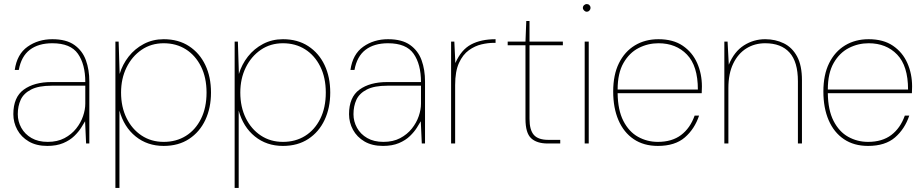

<svg xmlns="http://www.w3.org/2000/svg" viewBox="-20 -710 4574 950"><path d="M214 12Q160 12 122.5 -10Q85 -32 65.5 -68Q46 -104 46 -145Q46 -229 97.5 -266.5Q149 -304 235 -304H402Q402 -392 365.5 -444Q329 -496 239 -496Q170 -496 127.5 -463.5Q85 -431 73 -364H53Q64 -442 116.5 -479Q169 -516 239 -516Q308 -516 348 -487.5Q388 -459 405 -412Q422 -365 422 -307V0H406L401 -110Q394 -98 381.5 -78Q369 -58 347.5 -37Q326 -16 293 -2Q260 12 214 12ZM216 -8Q264 -8 299 -26.5Q334 -45 357 -74Q380 -103 391 -135.5Q402 -168 402 -197V-286H236Q171 -286 134 -267Q97 -248 82.5 -216.5Q68 -185 68 -145Q68 -109 85.5 -77.5Q103 -46 136 -27Q169 -8 216 -8Z M551 220V-504H567L572 -344Q586 -391 616.5 -430Q647 -469 691.5 -492.5Q736 -516 790 -516Q863 -516 915.5 -481.5Q968 -447 996 -388Q1024 -329 1024 -252Q1024 -176 996 -116.5Q968 -57 915.5 -22.5Q863 12 790 12Q709 12 651 -35Q593 -82 571 -163V220ZM790 -8Q852 -8 899.5 -37.5Q947 -67 974.5 -122Q1002 -177 1002 -252Q1002 -326 974.5 -381Q947 -436 899.5 -466Q852 -496 790 -496Q728 -496 680.5 -463.5Q633 -431 606 -376Q579 -321 579 -252Q579 -181 606 -126Q633 -71 680.5 -39.5Q728 -8 790 -8Z M1141 220V-504H1157L1162 -344Q1176 -391 1206.5 -430Q1237 -469 1281.5 -492.5Q1326 -516 1380 -516Q1453 -516 1505.5 -481.5Q1558 -447 1586 -388Q1614 -329 1614 -252Q1614 -176 1586 -116.5Q1558 -57 1505.5 -22.5Q1453 12 1380 12Q1299 12 1241 -35Q1183 -82 1161 -163V220ZM1380 -8Q1442 -8 1489.5 -37.5Q1537 -67 1564.5 -122Q1592 -177 1592 -252Q1592 -326 1564.5 -381Q1537 -436 1489.5 -466Q1442 -496 1380 -496Q1318 -496 1270.5 -463.5Q1223 -431 1196 -376Q1169 -321 1169 -252Q1169 -181 1196 -126Q1223 -71 1270.5 -39.5Q1318 -8 1380 -8Z M1875 12Q1821 12 1783.5 -10Q1746 -32 1726.5 -68Q1707 -104 1707 -145Q1707 -229 1758.5 -266.5Q1810 -304 1896 -304H2063Q2063 -392 2026.5 -444Q1990 -496 1900 -496Q1831 -496 1788.5 -463.5Q1746 -431 1734 -364H1714Q1725 -442 1777.5 -479Q1830 -516 1900 -516Q1969 -516 2009 -487.5Q2049 -459 2066 -412Q2083 -365 2083 -307V0H2067L2062 -110Q2055 -98 2042.5 -78Q2030 -58 2008.5 -37Q1987 -16 1954 -2Q1921 12 1875 12ZM1877 -8Q1925 -8 1960 -26.5Q1995 -45 2018 -74Q2041 -103 2052 -135.5Q2063 -168 2063 -197V-286H1897Q1832 -286 1795 -267Q1758 -248 1743.5 -216.5Q1729 -185 1729 -145Q1729 -109 1746.5 -77.5Q1764 -46 1797 -27Q1830 -8 1877 -8Z M2212 0V-504H2228L2233 -398Q2262 -464 2311 -490Q2360 -516 2432 -516V-498H2423Q2395 -498 2362.5 -490.5Q2330 -483 2300 -461.5Q2270 -440 2251 -398.5Q2232 -357 2232 -289V0Z M2690 0Q2636 0 2608 -26Q2580 -52 2580 -122V-486H2492V-504H2580L2584 -606H2600V-504H2765V-486H2600V-122Q2600 -67 2621.5 -42.5Q2643 -18 2693 -18H2752V0Z M2883 -652Q2876 -652 2870 -658Q2864 -664 2864 -671Q2864 -679 2870 -684.5Q2876 -690 2883 -690Q2891 -690 2896.5 -684.5Q2902 -679 2902 -671Q2902 -664 2896.5 -658Q2891 -652 2883 -652ZM2873 0V-504H2893V0Z M3235 12Q3165 12 3115.5 -21.5Q3066 -55 3040 -115.5Q3014 -176 3014 -257Q3014 -340 3042.5 -397.5Q3071 -455 3121.5 -485.5Q3172 -516 3238 -516Q3311 -516 3358.5 -483.5Q3406 -451 3429.5 -398Q3453 -345 3453 -282Q3453 -272 3452.5 -265Q3452 -258 3452 -249H3036Q3037 -165 3064.5 -111.5Q3092 -58 3137 -33Q3182 -8 3235 -8Q3305 -8 3350 -42Q3395 -76 3417 -138H3439Q3417 -72 3368.5 -30Q3320 12 3235 12ZM3238 -496Q3186 -496 3140 -472.5Q3094 -449 3065 -398.5Q3036 -348 3036 -267H3433Q3433 -384 3379 -440Q3325 -496 3238 -496Z M3564 0V-504H3580L3586 -390Q3613 -455 3661 -485.5Q3709 -516 3766 -516Q3817 -516 3858.5 -495.5Q3900 -475 3924 -430.5Q3948 -386 3948 -313V0H3928V-308Q3928 -404 3886.5 -450Q3845 -496 3766 -496Q3714 -496 3673 -470.5Q3632 -445 3608 -395.5Q3584 -346 3584 -274V0Z M4275 12Q4205 12 4155.5 -21.5Q4106 -55 4080 -115.5Q4054 -176 4054 -257Q4054 -340 4082.5 -397.5Q4111 -455 4161.5 -485.5Q4212 -516 4278 -516Q4351 -516 4398.5 -483.5Q4446 -451 4469.5 -398Q4493 -345 4493 -282Q4493 -272 4492.5 -265Q4492 -258 4492 -249H4076Q4077 -165 4104.5 -111.5Q4132 -58 4177 -33Q4222 -8 4275 -8Q4345 -8 4390 -42Q4435 -76 4457 -138H4479Q4457 -72 4408.5 -30Q4360 12 4275 12ZM4278 -496Q4226 -496 4180 -472.5Q4134 -449 4105 -398.5Q4076 -348 4076 -267H4473Q4473 -384 4419 -440Q4365 -496 4278 -496Z"/></svg>

Font: DM Sans Thin
Style: Regular
Weight: 100
Designer: Colophon Foundry, Jonny Pinhorn
Foundry: Colophon Foundry
Version: Version 4.004; ttfautohint (v1.8.4.7-5d5b)